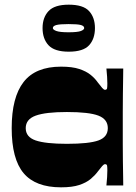

<svg xmlns="http://www.w3.org/2000/svg" viewBox="-20 -793 583 821"><path d="M241 8Q132 8 81 -52.5Q30 -113 30 -245Q30 -377 81 -442.5Q132 -508 241 -508Q289 -508 319 -498Q349 -488 367.5 -473Q386 -458 397 -442Q410 -425 417 -417Q424 -409 429 -409Q437 -409 438 -416Q439 -423 439 -436Q439 -447 438 -464.5Q437 -482 435 -500H507Q507 -489 506.5 -459Q506 -429 505.5 -390Q505 -351 505 -312.5Q505 -274 505 -245Q505 -217 505 -179.5Q505 -142 505.5 -105Q506 -68 506.5 -39.5Q507 -11 507 0H435Q437 -18 438 -35.5Q439 -53 439 -64Q439 -77 438 -84Q437 -91 429 -91Q424 -91 417 -83Q410 -75 397 -58Q386 -43 367.5 -27.5Q349 -12 319 -2Q289 8 241 8ZM266 -178Q361 -178 401 -192.5Q441 -207 441 -245Q441 -283 401 -298.5Q361 -314 266 -314Q175 -314 132.5 -298.5Q90 -283 90 -245Q90 -207 132.5 -192.5Q175 -178 266 -178ZM274 -572Q213 -572 187.5 -599.5Q162 -627 162 -673Q162 -718 187.5 -745.5Q213 -773 274 -773Q336 -773 361 -745.5Q386 -718 386 -673Q386 -627 361 -599.5Q336 -572 274 -572ZM273 -655Q312 -655 326 -660.5Q340 -666 340 -673Q340 -682 326 -686Q312 -690 273 -690Q236 -690 221 -686Q206 -682 206 -673Q206 -666 221 -660.5Q236 -655 273 -655Z"/></svg>

Font: Ojuju ExtraBold
Style: Regular
Weight: 800
Designer: Chisaokwu Joboson, Mirko Velimirovic
Foundry: Udi Foundry
Version: Version 1.000